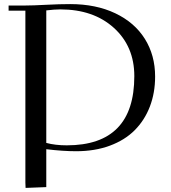

<svg xmlns="http://www.w3.org/2000/svg" viewBox="-20 -729 833 938"><path d="M22 -676.8V-702.1H104Q140.6 -702.1 205.8 -705.6Q271 -709 323.2 -709Q448.7 -709 543.2 -664.1Q637.7 -619.1 687.7 -539.1Q737.8 -459 737.8 -355Q737.8 -275.4 712.2 -208.5Q686.5 -141.6 638.2 -93Q589.8 -44.4 516.6 -17.3Q443.4 9.8 352.1 9.8Q288.1 9.8 206.1 0V185.1L105 189L104 163.1V-676.8ZM206.1 -30.8Q250 -19 306.2 -19Q636.2 -19 636.2 -356.9Q636.2 -502.4 536.4 -592.8Q436.5 -683.1 274.9 -683.1Q246.1 -683.1 206.1 -678.2Z"/></svg>

Font: Dehuti Alt
Style: Bold
Weight: 700
Version: Version 1.2